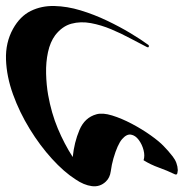

<svg xmlns="http://www.w3.org/2000/svg" viewBox="-6 -622 627 656"><g transform="rotate(90 308.0 -293.5)"><path d="M78 -24Q35 -48 17 -84.5Q-1 -121 0 -165Q1 -209 15 -255Q29 -301 50 -345Q71 -389 93 -425.5Q115 -462 132 -485Q134 -489 138.5 -488Q143 -487 140 -481Q128 -457 111 -425.5Q94 -394 79.5 -359.5Q65 -325 58.5 -290Q52 -255 60.5 -223.5Q69 -192 100 -168Q123 -151 157.5 -143.5Q192 -136 231 -137Q270 -138 304 -144Q366 -155 418.5 -177Q471 -199 516 -228Q466 -233 423.5 -251Q381 -269 370 -309Q364 -330 374 -362.5Q384 -395 402.5 -430Q421 -465 442 -494.5Q463 -524 479 -539Q493 -553 514 -569.5Q535 -586 561 -587Q564 -587 571 -585.5Q578 -584 575 -577Q562 -550 552 -522Q542 -494 527 -470Q512 -475 492.5 -470Q473 -465 457.5 -453.5Q442 -442 439.5 -427Q437 -412 455 -396.5Q473 -381 521 -367Q542 -361 564.5 -358Q587 -355 600 -341Q619 -321 615.5 -293.5Q612 -266 592 -237Q567 -198 522 -157Q477 -116 420 -81Q363 -46 302 -24Q241 -2 183 0Q125 2 78 -24Z"/></g></svg>

Font: Aref Ruqaa Ink
Style: Regular
Weight: 400
Designer: Abdullah Aref
Version: Version 1.005